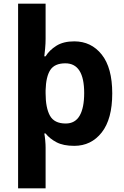

<svg xmlns="http://www.w3.org/2000/svg" viewBox="-20 -780 673 1040"><path d="M588 -274Q588 -135 531 -62.5Q474 10 382 10Q323 10 286 -9.5Q249 -29 227 -57H220Q223 -42 225 -19.5Q227 3 227 19V240H78V-760H227V-569Q227 -545 224.5 -517.5Q222 -490 220 -475H227Q248 -509 286 -532.5Q324 -556 382 -556Q474 -556 531 -484.5Q588 -413 588 -274ZM436 -276Q436 -437 334 -437Q276 -437 252.5 -401Q229 -365 227 -291V-275Q227 -196 250.5 -153.5Q274 -111 336 -111Q387 -111 411.5 -153.5Q436 -196 436 -276Z"/></svg>

Font: Noto Sans Ethiopic
Style: Bold
Weight: 700
Designer: Monotype Design Team
Foundry: Monotype Imaging Inc.
Version: Version 2.102; ttfautohint (v1.8.4.7-5d5b)